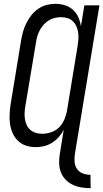

<svg xmlns="http://www.w3.org/2000/svg" viewBox="-20 -763 541 1006"><path d="M455 223Q430 223 406 219Q382 215 361 205Q340 195 324 178.5Q308 162 299.5 140.5Q291 119 290 95Q289 71 293 46L314 -83Q304 -63 288.5 -45.5Q273 -28 253.5 -15.5Q234 -3 211.5 2.5Q189 8 168 8Q141 8 116.5 0Q92 -8 74.5 -25Q57 -42 46.5 -65Q36 -88 32.5 -113.5Q29 -139 30.5 -166Q32 -193 36 -219L91 -554Q95 -577 101.5 -599.5Q108 -622 119 -643.5Q130 -665 145 -684Q160 -703 180.5 -717Q201 -731 224 -737Q247 -743 270 -743Q296 -743 320 -735.5Q344 -728 362 -712Q380 -696 390 -673.5Q400 -651 404 -626L422 -735H501L372 46Q369 67 371 87.5Q373 108 384.5 123.5Q396 139 414.5 146Q433 153 454 153ZM200 -62Q223 -62 247.5 -70Q272 -78 289.5 -95.5Q307 -113 317 -136.5Q327 -160 331 -183L386 -518Q389 -536 390.5 -554Q392 -572 390 -589Q388 -606 381.5 -622Q375 -638 363.5 -650Q352 -662 335.5 -667.5Q319 -673 301 -673Q285 -673 268.5 -669.5Q252 -666 237 -657Q222 -648 210 -635Q198 -622 189.5 -606.5Q181 -591 176 -575Q171 -559 169 -543L113 -208Q110 -191 109 -173.5Q108 -156 110.5 -139.5Q113 -123 120 -108Q127 -93 139 -82.5Q151 -72 167 -67Q183 -62 200 -62Z"/></svg>

Font: Iosevka Oblique
Style: Regular
Weight: 400
Italic angle: -9°
Monospace: yes
Designer: Belleve Invis
Foundry: Belleve Invis
Version: Version 32.5.0; ttfautohint (v1.8.4)